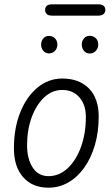

<svg xmlns="http://www.w3.org/2000/svg" viewBox="-20 -867 521 890"><path d="M204.5 3Q130 3 87.2 -45.8Q44.5 -94.5 44.5 -179.5Q44.5 -273 73.8 -346Q103 -419 153.8 -461Q204.5 -503 268.5 -503Q347.5 -503 392.5 -456.8Q437.5 -410.5 437.5 -327Q437.5 -255.5 420 -195.2Q402.5 -135 371 -90.5Q339.5 -46 297 -21.5Q254.5 3 204.5 3ZM204.5 -50.5Q254.5 -50.5 293.8 -87.2Q333 -124 355.5 -186.2Q378 -248.5 378 -325.5Q378 -380.5 348.5 -415.2Q319 -450 268.5 -450Q221.5 -450 184.8 -415.5Q148 -381 126.8 -323Q105.5 -265 105.5 -194Q105.5 -130.5 131.5 -90.5Q157.5 -50.5 204.5 -50.5ZM396 -619Q380 -619 369.5 -631Q359 -643 359 -660.5Q359 -676.5 369 -688.8Q379 -701 396 -701Q412.5 -701 424 -690Q435.5 -679 435.5 -660.5Q435.5 -643.5 424.2 -631.2Q413 -619 396 -619ZM206.5 -619.5Q191 -619.5 180.8 -631.5Q170.5 -643.5 170.5 -660.5Q170.5 -676.5 180.5 -688.5Q190.5 -700.5 206.5 -700.5Q223 -700.5 234.5 -689.5Q246 -678.5 246 -660.5Q246 -643.5 235 -631.5Q224 -619.5 206.5 -619.5ZM222 -794.5Q203.5 -794.5 196.2 -802.2Q189 -810 189 -821Q189 -832 196.2 -839.5Q203.5 -847 222 -847H435.5Q453.5 -847 461 -839.5Q468.5 -832 468.5 -821Q468.5 -810.5 460.8 -802.5Q453 -794.5 435.5 -794.5Z"/></svg>

Font: Edu AU VIC WA NT Hand
Style: Regular
Weight: 400
Designer: Tina and Corey Anderson, Eben Sorkin, Mirko Velimirovic
Foundry: Google for Education
Version: Version 1.001